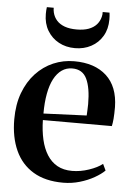

<svg xmlns="http://www.w3.org/2000/svg" viewBox="-54 -797 584 850"><g transform="rotate(5 238.0 -372.0)"><path d="M258.5 11.5Q179 11.5 125.8 -20.5Q72.5 -52.5 45.8 -111.2Q19 -170 19 -249.5Q19 -315.5 38.2 -367Q57.5 -418.5 91.2 -454.8Q125 -491 168.8 -509.8Q212.5 -528.5 261.5 -528.5Q352.5 -528.5 404.8 -480.8Q457 -433 458.5 -342Q458.5 -310.5 456.8 -290.2Q455 -270 452 -257H145.5Q146.5 -209.5 155.5 -170.5Q164.5 -131.5 182.5 -103Q200.5 -74.5 228 -59.2Q255.5 -44 293.5 -44Q330.5 -44 368.2 -56.8Q406 -69.5 428 -87L441.5 -58.5Q425 -42 396.5 -25.8Q368 -9.5 332.2 1Q296.5 11.5 258.5 11.5ZM145.5 -286 337 -294Q338 -307 338.2 -319.5Q338.5 -332 339 -345Q339 -417 320.2 -456.5Q301.5 -496 255.5 -496Q229.5 -496 209 -481.8Q188.5 -467.5 174.2 -440.5Q160 -413.5 152.8 -374.5Q145.5 -335.5 145.5 -286ZM259 -586.5Q218.5 -586.5 186.8 -603.8Q155 -621 136.2 -652.5Q117.5 -684 117.5 -726Q117.5 -735 118 -742Q118.5 -749 119.5 -756.5H150Q150 -751.5 150.5 -746Q151 -740.5 152.5 -735Q157.5 -715 170.8 -700.2Q184 -685.5 206 -677.5Q228 -669.5 259 -669.5Q290.5 -669.5 312.2 -677.5Q334 -685.5 347.2 -700.2Q360.5 -715 365.5 -735Q367 -740.5 367.5 -746Q368 -751.5 367.5 -756.5H398Q399 -749 399.5 -742Q400 -735 400 -726Q400 -684 381.5 -652.5Q363 -621 331 -603.8Q299 -586.5 259 -586.5Z"/></g></svg>

Font: Merriweather 120pt SemiBold
Style: Regular
Weight: 600
Version: Version 2.100